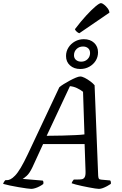

<svg xmlns="http://www.w3.org/2000/svg" viewBox="-52 -1210 783 1230"><path d="M148 0Q141 0 118.5 -3Q96 -6 67 -11Q38 -16 11.5 -21.5Q-15 -27 -32 -32Q-30 -39 -25.5 -46Q-21 -53 -17 -56H-6Q3 -56 15.5 -62Q28 -68 44.5 -85Q61 -102 81 -135.5Q101 -169 127 -224L328 -651Q338 -660 356.5 -671.5Q375 -683 395.5 -694Q416 -705 434 -712.5Q452 -720 462 -720Q474 -720 491.5 -711Q509 -702 526.5 -689Q544 -676 554 -664L577 -84Q578 -70 581.5 -65Q585 -60 598 -59L654 -54Q657 -50 658 -44.5Q659 -39 658 -32Q648 -25 634 -17.5Q620 -10 606.5 -5Q593 0 582 0Q575 0 557.5 -2.5Q540 -5 517.5 -9.5Q495 -14 473 -18.5Q451 -23 433 -28Q415 -33 407 -36Q409 -43 413 -49.5Q417 -56 421 -60H447Q462 -60 473 -62Q484 -64 490.5 -75Q497 -86 496 -113L490 -287H224L156 -139Q137 -99 118.5 -83Q100 -67 93 -64L222 -53Q225 -50 226 -44Q227 -38 225 -31Q216 -24 202 -16.5Q188 -9 173.5 -4.5Q159 0 148 0ZM247 -340Q302 -340 348.5 -341.5Q395 -343 431 -344.5Q467 -346 489 -349L480 -622Q462 -636 440.5 -646Q419 -656 396 -658ZM462 -768Q422 -768 396.5 -791Q371 -814 371 -851Q371 -881 386.5 -905.5Q402 -930 428 -944.5Q454 -959 485 -959Q526 -959 551 -935.5Q576 -912 576 -875Q576 -845 561 -821Q546 -797 520 -782.5Q494 -768 462 -768ZM468 -815Q493 -815 509 -831Q525 -847 525 -870Q525 -890 512.5 -901Q500 -912 480 -912Q455 -912 438.5 -896Q422 -880 422 -856Q422 -837 435 -826Q448 -815 468 -815ZM456 -997Q447 -1000 438.5 -1008Q430 -1016 428 -1023Q465 -1072 499.5 -1109.5Q534 -1147 559.5 -1168.5Q585 -1190 595 -1190Q602 -1190 614.5 -1180.5Q627 -1171 637.5 -1157Q648 -1143 649 -1129Z"/></svg>

Font: Texturina 12pt
Style: Italic
Weight: 400
Italic angle: -11°
Designer: Guillermo Torres Carreño
Foundry: Omnibus-Type
Version: Version 1.002